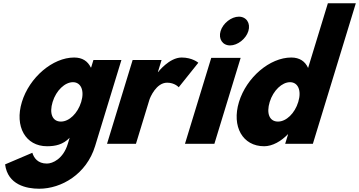

<svg xmlns="http://www.w3.org/2000/svg" viewBox="-20 -880 2198 1175"><path d="M11.2 126C27 251 141.8 275 219.8 275C355.9 275 509.4 186 562 14L723.1 -513H551.8L537.8 -467H535.6C516.9 -506 483.5 -528 434 -528C302.1 -528 159.8 -406 114 -256C68.1 -106 136.1 15 267.9 15C319 15 365.8 5 406.3 -37L394.7 1C366.9 92 302.6 121 266.9 121C210.8 121 187.4 86 177.9 55ZM302 -256C323.7 -327 377.6 -377 426.4 -377C474.5 -377 498.6 -327 476.9 -256C455.5 -186 403.1 -136 352.8 -136C300.3 -136 280.6 -186 302 -256Z M635 0H812L894.5 -270C898.5 -283 935.8 -374 1002.8 -374C1049.4 -374 1073.8 -346 1073.8 -346L1193.7 -496C1193.7 -496 1157.5 -528 1091.5 -528C1015.7 -528 947.6 -439 947.6 -439H946.2L968.8 -513H791.8Z M1112 0H1292L1452.8 -526H1272.8ZM1330 -690C1315.3 -642 1342 -602 1388 -602C1434 -602 1485.3 -642 1500 -690C1514.6 -738 1487.9 -778 1441.9 -778C1395.9 -778 1344.6 -738 1330 -690Z M1442.5 -256C1396.7 -106 1464.7 15 1596.5 15C1647.6 15 1700.8 -16 1741.3 -58H1743L1725.2 0H1894.7L2157.6 -860H1986.5L1865.5 -464C1847.4 -505 1812.9 -528 1762.6 -528C1630.7 -528 1488.4 -406 1442.5 -256ZM1630.5 -256C1652.3 -327 1706.2 -377 1755 -377C1803.1 -377 1827 -327 1805.3 -256C1783.9 -186 1731.6 -136 1681.3 -136C1628.9 -136 1609.1 -186 1630.5 -256Z"/></svg>

Font: Hussar
Style: BdSuprConOblThree
Weight: 700
Foundry: Cannot Into Space Fonts
Version: Version 2.00